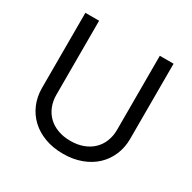

<svg xmlns="http://www.w3.org/2000/svg" viewBox="-163 -890 1066 1066"><g transform="rotate(30 370.5 -357.0)"><path d="M653.4 -727.3V-245.7Q653.4 -190 633.3 -142.6Q613.3 -95.2 576.3 -60.5Q539.4 -25.9 487.2 -6.6Q435 12.8 370.7 12.8Q306.5 12.8 254.3 -6.6Q202.1 -25.9 165.1 -60.5Q128.2 -95.2 108.1 -142.6Q88.1 -190 88.1 -245.7V-727.3H176.1V-252.8Q176.1 -213.1 189.5 -179.3Q202.8 -145.6 227.8 -121.3Q252.8 -96.9 289.1 -83.3Q325.3 -69.6 370.7 -69.6Q416.2 -69.6 452.4 -83.3Q488.6 -96.9 513.7 -121.3Q538.7 -145.6 552 -179.3Q565.3 -213.1 565.3 -252.8V-727.3Z"/></g></svg>

Font: Fast_Sans
Style: Regular
Weight: 400
Designer: Rasmus Andersson
Foundry: rsms
Version: Version 3.018;git-588b23468